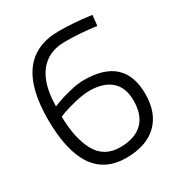

<svg xmlns="http://www.w3.org/2000/svg" viewBox="-162 -784 854 909"><g transform="rotate(-30 265.0 -330.0)"><path d="M466 -657 460 -600Q373 -612 289 -612Q198 -612 149.5 -549.5Q101 -487 100 -368L126 -378Q153 -388 197 -399Q241 -410 276 -410Q496 -410 496 -208Q496 -104 436.5 -47Q377 10 267 10Q36 10 36 -334Q36 -670 289 -670Q326 -670 370.5 -667Q415 -664 440 -660ZM272 -353Q235 -352 192 -341.5Q149 -331 124 -322L99 -312Q101 -190 141 -119Q181 -48 267 -48Q347 -48 389.5 -88.5Q432 -129 432 -208Q432 -281 390 -317Q348 -353 272 -353Z"/></g></svg>

Font: TitilliumText22L Lt
Style: Thin
Weight: 300
Designer: Campivisivi
Foundry: Campivisivi
Version: 1.000